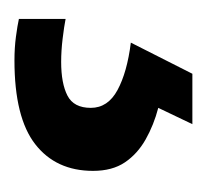

<svg xmlns="http://www.w3.org/2000/svg" viewBox="-30 -10 280 259"><g transform="rotate(90 109.5 120.0)"><path d="M210 134Q210 184 174 212Q138 240 61 240Q44 240 29 238Q14 236 5 234V171Q15 173 31.5 175Q48 177 63 177Q92 177 108.5 168.5Q125 160 125 137Q125 114 101 101Q77 88 37 83L79 0H147L125 46Q148 52 167.5 63Q187 74 198.5 91Q210 108 210 134Z"/></g></svg>

Font: Noto Sans Hebrew Medium
Style: Regular
Weight: 500
Designer: Monotype Design Team
Foundry: Monotype Imaging Inc.
Version: Version 2.003